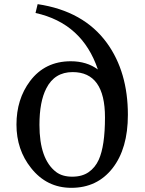

<svg xmlns="http://www.w3.org/2000/svg" viewBox="-20 -902 706 934"><path d="M456.1 -564Q380.4 -788.6 152.8 -838.9L163.1 -881.8Q387.2 -848.6 500.5 -692.4Q602.1 -551.8 602.1 -343.3Q602.1 -179.2 527.3 -83.5Q452.6 11.7 327.1 11.7Q207 11.7 130.9 -85Q60.1 -173.8 60.1 -295.9Q60.1 -419.4 126 -507.3Q198.7 -604 324.2 -604Q401.9 -604 456.1 -564ZM490.7 -331.1Q490.7 -551.3 333.5 -551.3Q245.1 -551.3 205.1 -471.7Q171.9 -407.2 171.9 -294.4Q171.9 -127.4 252.9 -65.4Q283.2 -42.5 331.3 -42.5Q379.4 -42.5 411.1 -64.5Q442.9 -86.4 460.4 -125Q490.7 -191.9 490.7 -331.1Z"/></svg>

Font: Metamorphous
Style: Regular
Weight: 400
Designer: James Grieshaber
Foundry: James Grieshaber
Version: Version 1.001